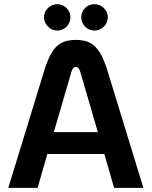

<svg xmlns="http://www.w3.org/2000/svg" viewBox="-20 -904 730 924"><path d="M482 -163H208L161 0H20L191 -558Q209 -618 229 -651Q249 -684 276.5 -698Q304 -712 345 -712Q386 -712 413 -698Q440 -684 460.5 -651Q481 -618 499 -558L670 0H529ZM451 -268 367 -556Q360 -582 345 -582Q330 -582 323 -556L239 -268ZM192 -821Q192 -847 211 -865.5Q230 -884 256 -884Q281 -884 300 -865.5Q319 -847 319 -821Q319 -795 300.5 -776Q282 -757 256 -757Q230 -757 211 -776Q192 -795 192 -821ZM371 -821Q371 -847 389.5 -865.5Q408 -884 435 -884Q461 -884 480 -865Q499 -846 499 -821Q499 -795 480 -776Q461 -757 435 -757Q408 -757 389.5 -776Q371 -795 371 -821Z"/></svg>

Font: KoHo
Style: Bold
Weight: 700
Designer: Cadson Demak & Katatrad Team
Foundry: Cadson Demak Co.,Ltd.
Version: Version 1.000; ttfautohint (v1.6)